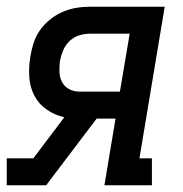

<svg xmlns="http://www.w3.org/2000/svg" viewBox="-24 -550 544 570"><path d="M-4 0V-80H75L167 -202Q139 -208 115 -224.5Q91 -241 78 -266Q65 -291 63 -321Q61 -351 66 -381Q69 -401 75.5 -421.5Q82 -442 94.5 -460Q107 -478 124.5 -492Q142 -506 161.5 -514.5Q181 -523 201.5 -526.5Q222 -530 243 -530H465L390 -80H427V0H286L319 -198H263L113 0ZM212 -278H332L361 -450H243Q227 -450 211 -445Q195 -440 182.5 -428Q170 -416 163.5 -400.5Q157 -385 154 -369Q152 -353 152.5 -336.5Q153 -320 160.5 -306Q168 -292 182 -285Q196 -278 212 -278Z"/></svg>

Font: Iosevka Slab Medium
Style: Italic
Weight: 500
Italic angle: -9°
Monospace: yes
Designer: Belleve Invis
Foundry: Belleve Invis
Version: Version 11.1.0; ttfautohint (v1.8.3)